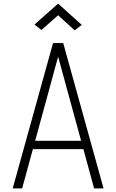

<svg xmlns="http://www.w3.org/2000/svg" viewBox="-20 -1037 640 1057"><path d="M50 0 272 -800H328L550 0H498L300 -725L102 0ZM140 -216 152 -262H448L460 -216ZM391 -870 300 -953 208 -872 170 -902 300 -1017 430 -900Z"/></svg>

Font: Victor Mono Thin Thin
Style: Regular
Weight: 250
Monospace: yes
Version: Version 1.561;gftools[0.9.30]